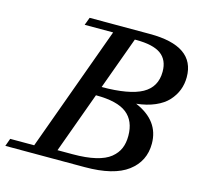

<svg xmlns="http://www.w3.org/2000/svg" viewBox="-130 -769 914 875"><g transform="rotate(15 327.0 -331.5)"><path d="M-32.2 0 -19 -36.6H94.2L308.6 -626.5H174.3L188 -663.1H472.2Q685.5 -663.1 685.5 -516.1Q685.5 -483.9 674.6 -455.3Q663.6 -426.8 641.4 -402.3Q619.1 -377.9 581.5 -361.6Q543.9 -345.2 494.1 -339.8Q610.4 -290.5 610.4 -182.1Q610.4 -99.1 544.7 -49.6Q479 0 342.3 0ZM419.4 -620.6H412.6L322.3 -372.6Q452.6 -373 512.7 -406.2Q572.8 -439.5 572.8 -511.7Q572.8 -567.4 535.9 -594Q499 -620.6 419.4 -620.6ZM307.6 -329.6H307.1L202.6 -42.5H273.9Q337.4 -42.5 381.8 -53Q426.3 -63.5 451.2 -83.7Q476.1 -104 486.8 -129.4Q497.6 -154.8 497.6 -188.5Q497.6 -259.3 452.9 -294.4Q408.2 -329.6 307.6 -329.6Z"/></g></svg>

Font: Elstob 8pt Medium
Style: Italic
Weight: 500
Italic angle: -20°
Designer: Peter S. Baker
Version: Version 1.015